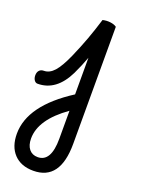

<svg xmlns="http://www.w3.org/2000/svg" viewBox="-221 -561 846 1153"><g transform="rotate(20 202.5 15.5)"><path d="M-9 14Q-22 14 -30.5 1.5Q-39 -11 -39 -29Q-39 -49 -28.5 -60.5Q-18 -72 0 -72Q36 -72 66 -105.5Q96 -139 130 -216Q161 -287 183 -347Q205 -407 227 -479Q251 -485 276 -482Q301 -479 316 -468V280Q316 514 145 514Q66 514 21.5 467Q-23 420 -23 338Q-23 156 225 -3V-237Q206 -184 177 -123Q110 14 -9 14ZM67 336Q67 379 87 403.5Q107 428 142 428Q227 428 227 280V101Q67 214 67 336Z"/></g></svg>

Font: Borel
Style: Regular
Weight: 400
Designer: Rosalie Wagner
Foundry: ANRT
Version: Version 1.007; ttfautohint (v1.8.4.7-5d5b)